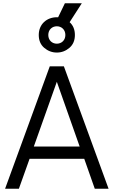

<svg xmlns="http://www.w3.org/2000/svg" viewBox="-20 -1149 692 1169"><path d="M326 -829C355 -829 381 -839 403 -858C425 -877 436 -903 436 -936C436 -969 425 -995 404 -1014L478 -1129H375L334 -1044C331 -1044 329 -1044 326 -1044C266 -1044 216 -1003 216 -936C216 -903 227 -877 249 -858C271 -839 297 -829 326 -829ZM326 -883C297 -883 274 -904 274 -936C274 -969 298 -989 326 -989C355 -989 378 -968 378 -936C378 -904 355 -883 326 -883ZM95 0 160 -182H493L557 0H641L369 -745H283L11 0ZM186 -257 326 -651 465 -257Z"/></svg>

Font: Plus Jakarta Sans
Style: Regular
Weight: 400
Designer: Gumpita Rahayu
Foundry: Tokotype
Version: Version 2.071;gftools[0.9.30]